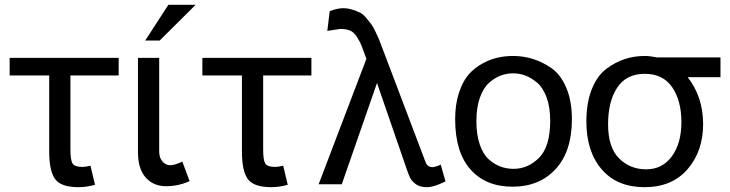

<svg xmlns="http://www.w3.org/2000/svg" viewBox="-20 -764 3027 796"><path d="M306 12Q233 12 208.5 -21.5Q184 -55 184 -136V-451H20V-524H472V-451H272V-144Q272 -101 280.5 -86.5Q289 -72 322 -72Q335 -72 355 -77L374 2Q339 12 306 12Z M678 -744H791L642 -596H582ZM640 -136Q640 -110 653.5 -94.5Q667 -79 685.5 -79Q704 -79 736 -94L766 -13Q720 8 668 8Q616 8 584 -28Q552 -64 552 -133V-524H640Z M1105 12Q1032 12 1007.5 -21.5Q983 -55 983 -136V-451H819V-524H1271V-451H1071V-144Q1071 -101 1079.5 -86.5Q1088 -72 1121 -72Q1134 -72 1154 -77L1173 2Q1138 12 1105 12Z M1499 -520Q1485 -559 1479 -574.5Q1473 -590 1460 -610.5Q1447 -631 1431 -637.5Q1415 -644 1391 -644L1337 -636L1347 -718Q1380 -730 1401.5 -730Q1423 -730 1441 -724Q1459 -718 1472 -712Q1485 -706 1498.5 -689.5Q1512 -673 1519 -664Q1526 -655 1537.5 -631Q1549 -607 1552 -599Q1573 -543 1579 -528L1745 -90Q1753 -71 1773 -71Q1778 -71 1791 -75Q1804 -79 1807 -82L1827 -12Q1779 12 1750 12Q1721 12 1704.5 0Q1688 -12 1681 -25.5Q1674 -39 1665 -66L1543 -420L1397 0H1301Z M2261 -264Q2261 -320 2246 -360.5Q2231 -401 2206.5 -421.5Q2182 -442 2157.5 -451Q2133 -460 2107 -460Q2081 -460 2056.5 -451Q2032 -442 2008 -421Q1984 -400 1969.5 -359Q1955 -318 1955 -262Q1955 -206 1969 -165Q1983 -124 2007 -103Q2050 -64 2109.5 -64Q2169 -64 2215 -110Q2261 -156 2261 -264ZM1867 -270Q1867 -331 1882.5 -378.5Q1898 -426 1922 -454Q1946 -482 1979 -500Q2035 -532 2107 -532Q2194 -532 2267 -481Q2305 -454 2328 -399.5Q2351 -345 2351 -270Q2351 -136 2283.5 -63Q2216 10 2105 10Q1994 10 1930.5 -61.5Q1867 -133 1867 -270Z M2653 -458Q2577 -458 2539 -401Q2501 -344 2501 -248.5Q2501 -153 2546.5 -107.5Q2592 -62 2659 -62Q2726 -62 2765.5 -116Q2805 -170 2805 -258Q2805 -346 2767 -402Q2729 -458 2653 -458ZM2411 -260Q2411 -337 2433 -393Q2455 -449 2493 -478Q2564 -532 2653 -532Q2675 -532 2703 -526H2967V-444H2831Q2895 -362 2895 -249.5Q2895 -137 2830.5 -62.5Q2766 12 2652 12Q2538 12 2474.5 -62Q2411 -136 2411 -260Z"/></svg>

Font: Autonym
Style: Regular
Weight: 500
Version: Version 1.0.20131126